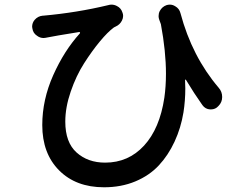

<svg xmlns="http://www.w3.org/2000/svg" viewBox="-20 -753 1040 814"><path d="M907.2 -380.9Q921.9 -364.3 921.9 -341.8Q921.9 -319.3 906.2 -303.7Q893.6 -289.1 874 -289.1Q873 -289.1 871.1 -289.1Q850.6 -290 837.9 -307.6Q802.7 -357.4 768.6 -414.1Q767.6 -416 766.1 -415.5Q764.6 -415 764.6 -413.1Q765.6 -395.5 765.6 -377.9Q765.6 -326.2 757.8 -276.4Q747.1 -210.9 720.2 -152.8Q693.4 -94.7 653.3 -51.8Q613.3 -8.8 553.7 16.1Q494.1 41 420.9 41Q301.8 41 230.5 -30.8Q159.2 -102.5 159.2 -222.7Q159.2 -330.1 205.6 -434.1Q252 -538.1 318.4 -611.3Q320.3 -613.3 318.8 -615.7Q317.4 -618.2 315.4 -617.2Q211.9 -600.6 178.7 -593.8Q176.8 -593.8 173.8 -592.8Q168.9 -591.8 165 -591.8Q149.4 -591.8 136.7 -601.6Q120.1 -612.3 117.2 -632.8Q116.2 -636.7 116.2 -639.6Q116.2 -656.2 127 -668.9Q140.6 -684.6 161.1 -686.5Q162.1 -686.5 163.1 -686.5Q305.7 -699.2 439.5 -731.4Q446.3 -733.4 452.1 -733.4Q464.8 -733.4 475.6 -727.5Q493.2 -718.8 499 -700.2Q502 -693.4 502 -685.5Q502 -675.8 497.1 -666Q488.3 -648.4 470.7 -640.6Q466.8 -638.7 462.9 -636.7Q436.5 -617.2 403.3 -577.1Q370.1 -537.1 336.4 -484.4Q302.7 -431.6 279.8 -364.7Q256.8 -297.9 256.8 -237.3Q256.8 -149.4 304.7 -106.4Q352.5 -63.5 425.8 -63.5Q524.4 -63.5 590.8 -135.7Q657.2 -208 676.8 -338.9Q683.6 -386.7 683.6 -440.4Q683.6 -535.2 662.1 -650.4Q659.2 -658.2 655.3 -668.9Q652.3 -676.8 652.3 -684.6Q652.3 -696.3 657.2 -706.1Q667 -724.6 686.5 -731.4Q693.4 -733.4 700.2 -733.4Q711.9 -733.4 722.7 -726.6Q740.2 -716.8 745.1 -697.3Q793.9 -513.7 907.2 -380.9Z"/></svg>

Font: Gen Jyuu GothicX Medium
Style: Regular
Weight: 500
Designer: Ryoko NISHIZUKA (kana &amp; ideographs); Paul D. Hunt (Latin, Greek &amp; Cyrillic); Wenlong ZHANG (bopomofo); Sandoll C
Version: Version 1.058.20140828